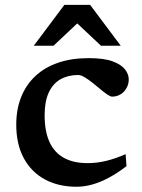

<svg xmlns="http://www.w3.org/2000/svg" viewBox="-20 -736 568 768"><path d="M335 -503.5Q396 -503.5 430.8 -490.5Q465.5 -477.5 480.2 -458.2Q495 -439 495 -418.5Q495 -399.5 486 -383.5Q477 -367.5 462 -358.5Q447 -349.5 428.5 -349.5Q421.5 -349.5 408.8 -358.2Q396 -367 380.5 -380Q365 -393 349 -405.8Q333 -418.5 318.2 -427.2Q303.5 -436 292.5 -436Q252.5 -436 222.2 -419Q192 -402 175.2 -366.2Q158.5 -330.5 158.5 -275Q158.5 -210.5 178 -168Q197.5 -125.5 235.8 -104.5Q274 -83.5 330.5 -83.5Q368.5 -83.5 406 -92.8Q443.5 -102 482.5 -119.5L486 -71.5Q450.5 -44 416 -25.5Q381.5 -7 349.2 2Q317 11 286.5 11Q213.5 11 159.2 -18.5Q105 -48 75 -103.5Q45 -159 45 -237.5Q45 -298.5 64.5 -347.5Q84 -396.5 121.2 -431.5Q158.5 -466.5 212.2 -485Q266 -503.5 335 -503.5ZM115 -553 237.5 -716.5H340.5L463 -553H384L274.5 -656H303.5L194 -553Z"/></svg>

Font: Newsreader 9pt Medium
Style: Regular
Weight: 500
Designer: Hugues Gentile
Foundry: Production Type
Version: Version 1.003